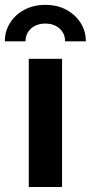

<svg xmlns="http://www.w3.org/2000/svg" viewBox="-63 -752 366 772"><path d="M52.7 0V-515.6H186.5V0ZM119.1 -732.4Q167 -732.4 203.4 -712.9Q239.7 -693.4 261 -660.2Q282.2 -627 282.2 -585.9H198.7Q198.7 -617.2 176.5 -637.2Q154.3 -657.2 119.1 -657.2Q84 -657.2 61.8 -637.2Q39.6 -617.2 39.6 -585.9H-43.5Q-43.5 -627 -22.5 -660.2Q-1.5 -693.4 35.4 -712.9Q72.3 -732.4 119.1 -732.4Z"/></svg>

Font: Inter Cardless Display
Style: Bold
Weight: 700
Designer: Rasmus Andersson
Foundry: rsms
Version: Version 4.001;git-9221beed3